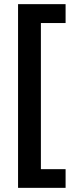

<svg xmlns="http://www.w3.org/2000/svg" viewBox="-20 -743 360 925"><path d="M296 72H177V-632H296V-723H67V162H296Z"/></svg>

Font: Noto Sans Thai Looped SemiCondensed SemiBold
Style: Regular
Weight: 600
Width: 4
Designer: Sasikarn Vongin, Ben Mitchell
Foundry: The Fontpad Ltd
Version: Version 1.001